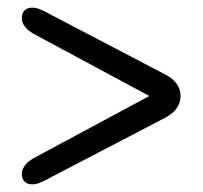

<svg xmlns="http://www.w3.org/2000/svg" viewBox="-20 -593 532 502"><path d="M117 -552.5C94.5 -564.5 80 -573 64.5 -573C45.5 -573 37 -561.5 37 -544.5C37 -532 46.5 -516.5 67 -505L370.5 -342L67 -179C46.5 -167.5 37 -151.5 37 -139.5C37 -122.5 45.5 -111 64.5 -111C80 -111 94.5 -119.5 117 -131.5L413.5 -286C439 -300 452 -318.5 452 -342C452 -365.5 439 -384 413.5 -397.5Z"/></svg>

Font: dr Title
Style: Regular
Weight: 400
Version: Version 1.000;hotconv 1.0.109;makeotfexe 2.5.65596